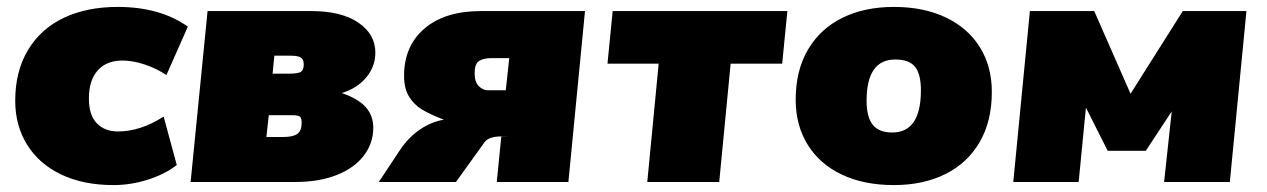

<svg xmlns="http://www.w3.org/2000/svg" viewBox="-20 -526 3662 555"><path d="M24 -235Q24 -320 61 -381.5Q98 -443 164.5 -474.5Q231 -506 320 -506Q443 -506 523 -449L461 -309Q433 -328 398.5 -339.5Q364 -351 334 -351Q288 -351 262.5 -322.5Q237 -294 237 -241Q237 -193 260 -169.5Q283 -146 321 -146Q386 -146 453 -189L491 -49Q456 -22 407 -6.5Q358 9 308 9Q221 9 157 -21.5Q93 -52 58.5 -107.5Q24 -163 24 -235Z M580 -494H880Q967 -494 1016 -460.5Q1065 -427 1065 -374Q1065 -334 1039 -302.5Q1013 -271 968 -257Q1015 -241 1037 -216.5Q1059 -192 1059 -157Q1059 -112 1031.5 -76Q1004 -40 953 -20Q902 0 834 0H531ZM814 -313Q842 -313 850 -318.5Q858 -324 858 -340Q858 -355 849 -360Q840 -365 821 -365H773L768 -313ZM799 -130Q827 -130 839.5 -139Q852 -148 852 -171Q852 -184 847.5 -188.5Q843 -193 824 -193H757L750 -130Z M1138 -95Q1162 -130 1194.5 -152Q1227 -174 1263 -180Q1224 -195 1200.5 -209Q1177 -223 1162.5 -246.5Q1148 -270 1148 -307Q1148 -393 1207 -443.5Q1266 -494 1370 -494H1671L1623 0H1416L1429 -131H1448Q1445 -131 1429.5 -131.5Q1414 -132 1400.5 -128Q1387 -124 1380 -114L1298 0H1075ZM1442 -265 1452 -358H1402Q1377 -358 1364.5 -349.5Q1352 -341 1352 -315Q1352 -289 1364 -277Q1376 -265 1391 -265Z M1884 -342H1736L1751 -494H2256L2241 -342H2092L2059 0H1851Z M2280 -238Q2280 -322 2315.5 -382.5Q2351 -443 2415 -474.5Q2479 -506 2564 -506Q2650 -506 2714 -475.5Q2778 -445 2812.5 -389.5Q2847 -334 2847 -260Q2847 -176 2812 -115.5Q2777 -55 2713 -23Q2649 9 2564 9Q2477 9 2413 -21.5Q2349 -52 2314.5 -108Q2280 -164 2280 -238ZM2642 -265Q2642 -312 2625 -333Q2608 -354 2568 -354Q2485 -354 2485 -235Q2485 -187 2503 -165Q2521 -143 2559 -143Q2642 -143 2642 -265Z M3583 -494 3535 0H3345L3367 -204L3292 -90H3182L3119 -215L3098 0H2909L2957 -494H3143L3248 -255L3399 -494Z"/></svg>

Font: Nunito Sans Heavy Heavy
Style: Italic
Weight: 400
Italic angle: -4.541°
Designer: Vernon Adams
Foundry: Vernon Adams
Version: Version 2.002